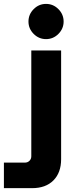

<svg xmlns="http://www.w3.org/2000/svg" viewBox="-103 -775 394 998"><path d="M-82.7 203V70.3H25.7Q40.7 70.3 50.2 60.8Q59.7 51.3 59.7 37.3V-512.7H214.7V53Q214.7 122.3 174.7 162.7Q134.7 203 64 203ZM136.3 -571.7Q99 -571.7 72 -598.8Q45 -626 45 -663Q45 -700.3 72 -727.5Q99 -754.7 136.3 -754.7Q173.7 -754.7 200.7 -727.5Q227.7 -700.3 227.7 -663Q227.7 -626 200.7 -598.8Q173.7 -571.7 136.3 -571.7Z"/></svg>

Font: MuseoModerno Thin
Style: Regular
Weight: 100
Designer: Pablo Cosgaya, Héctor Gatti, Marcela Romero, and the Authors of The MuseoModerno Project.
Foundry: Omnibus-Type Team
Version: Version 1.003